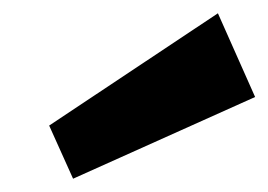

<svg xmlns="http://www.w3.org/2000/svg" viewBox="-20 -848 404 289"><path d="M364 -702 90 -579 54 -659 308 -828Z"/></svg>

Font: Pathway Extreme 28pt ExtraBold
Style: Italic
Weight: 800
Italic angle: -8°
Designer: Eduardo Rodriguez Tunni
Foundry: Eduardo Rodriguez Tunni
Version: Version 1.001;gftools[0.9.26]